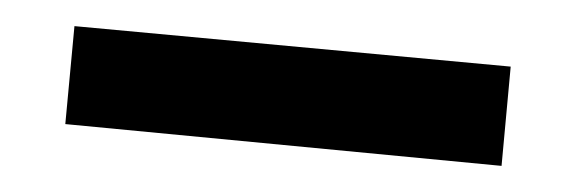

<svg xmlns="http://www.w3.org/2000/svg" viewBox="-20 33 441 147"><path d="M364 160 30 128 37 53 371 84Z"/></svg>

Font: Blaka Ink
Style: Regular
Weight: 400
Designer: Mohamed Gaber
Foundry: Kief Type Foundry
Version: Version 1.003; ttfautohint (v1.8.4.7-5d5b)